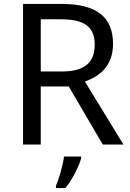

<svg xmlns="http://www.w3.org/2000/svg" viewBox="-20 -734 662 975"><path d="M294 -714H97V0H187V-295H329L502 0H607L411 -320C483 -345 554 -397 554 -511C554 -647 471 -714 294 -714ZM289 -636C406 -636 461 -600 461 -507C461 -417 410 -371 294 -371H187V-636ZM392 70V61H305C300 104 279 176 264 209V221H312C348 178 383 106 392 70Z"/></svg>

Font: Noto Sans Cypriot
Style: Regular
Weight: 400
Designer: Monotype Design Team
Foundry: Monotype Imaging Inc.
Version: Version 2.002